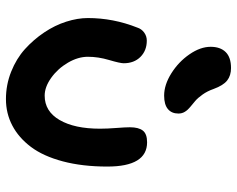

<svg xmlns="http://www.w3.org/2000/svg" viewBox="-96 -742 801 649"><g transform="rotate(90 304.5 -417.5)"><path d="M303.2 -571.8Q266.6 -571.8 227.8 -596.2Q189 -620.6 163.6 -657.5Q138.2 -694.3 138.2 -729Q138.2 -761.7 156 -779.8Q173.8 -797.9 210 -797.9Q235.4 -797.9 252 -784.9Q268.6 -772 280.8 -738.8Q288.1 -717.8 299.6 -701.7Q311 -685.5 321.8 -676.5Q332.5 -667.5 342.3 -659.4Q352.1 -651.4 357.9 -641.8Q363.8 -632.3 363.8 -620.1Q363.8 -597.2 348.6 -584.5Q333.5 -571.8 303.2 -571.8ZM41 -314Q41 -399.9 73.2 -481Q77.6 -495.1 89.8 -504.2Q102.1 -513.2 117.2 -513.2Q150.9 -513.2 172.4 -491.7Q193.8 -470.2 193.8 -435.1Q193.8 -422.9 182.9 -386Q171.9 -349.1 171.9 -314Q171.9 -280.8 191.9 -246.6Q211.9 -212.4 242.9 -190.2Q273.9 -168 303.2 -168Q356.4 -168 385.7 -218.5Q415 -269 415 -355Q415 -379.4 412.6 -409.9Q410.2 -440.4 410.2 -456.1Q410.2 -485.4 421.4 -499.8Q432.6 -514.2 460.9 -514.2Q543 -514.2 543 -379.9Q543 -295.4 525.4 -229.2Q507.8 -163.1 476.6 -121.6Q445.3 -80.1 404.3 -58.6Q363.3 -37.1 314.9 -37.1Q266.6 -37.1 222.4 -54.7Q178.2 -72.3 146 -101.3Q113.8 -130.4 89.6 -166.5Q65.4 -202.6 53.2 -241Q41 -279.3 41 -314Z"/></g></svg>

Font: Shantell Sans Irregular Bouncy
Style: Regular
Weight: 600
Designer: Stephen Nixon, Anya Danilova, Shantell Martin
Foundry: Arrow Type
Version: Version 1.006;[9816181b4]